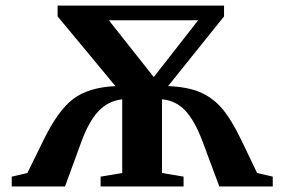

<svg xmlns="http://www.w3.org/2000/svg" viewBox="-20 -675 1029 695"><path d="M967.3 0H773.9L714.8 -158.7Q685.5 -237.8 650.6 -274.7Q615.7 -311.5 566.4 -315.4V-48.8L644.5 -35.6V0H344.2V-35.6L422.4 -48.8V-315.4Q372.1 -310.1 336.4 -272.5Q300.8 -234.9 273.4 -158.7L215.3 0H22.5V-35.6L79.1 -48.8L136.7 -166Q189.5 -274.9 245.1 -316.9Q300.8 -358.9 397.9 -363.3L188.5 -615.7V-654.8H791V-615.7L588.4 -363.3Q656.2 -360.8 701.7 -342.3Q747.1 -323.7 781.5 -284.9Q815.9 -246.1 854.5 -166L910.6 -48.8L967.3 -35.6ZM536.6 -396 697.3 -601.6H374Z"/></svg>

Font: Tinos
Style: Bold
Weight: 700
Designer: Steve Matteson
Foundry: Monotype Imaging Inc.
Version: Version 1.23